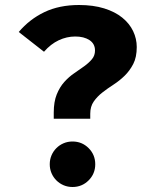

<svg xmlns="http://www.w3.org/2000/svg" viewBox="-20 -731 640 768"><path d="M55 -603Q98 -654 157.5 -682.5Q217 -711 296 -711Q353 -711 396.5 -697.5Q440 -684 469 -660.5Q498 -637 512.5 -606.5Q527 -576 527 -543Q527 -502 513 -475Q499 -448 478.5 -428Q458 -408 434 -392.5Q410 -377 389.5 -361Q369 -345 355 -325Q341 -305 341 -276V-256H195V-281Q195 -324 207 -353.5Q219 -383 237.5 -403.5Q256 -424 277.5 -438.5Q299 -453 317.5 -466.5Q336 -480 348 -494.5Q360 -509 360 -529Q360 -556 338 -570.5Q316 -585 281 -585Q247 -585 215 -570Q183 -555 156 -524ZM179 -74Q179 -93 186 -109.5Q193 -126 205.5 -138.5Q218 -151 234.5 -158Q251 -165 270 -165Q308 -165 334.5 -138.5Q361 -112 361 -74Q361 -36 334.5 -9.5Q308 17 270 17Q251 17 234.5 10Q218 3 205.5 -9.5Q193 -22 186 -38.5Q179 -55 179 -74Z"/></svg>

Font: Qzxlaeiskcpccdgjqmyffctclhy
Style: Regular
Weight: 700
Monospace: yes
Designer: Carrois Corporate & Edenspiekermann
Foundry: Carrois Corporate GbR & Edenspiekermann AG
Version: Version 2.001